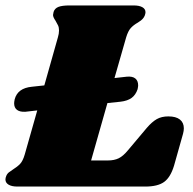

<svg xmlns="http://www.w3.org/2000/svg" viewBox="-49 -686 708 706"><path d="M627 -214Q627 -205 624 -194L591 -77Q578 -34 554.5 -17Q531 0 485 0H15Q-6 0 -17.5 -7Q-29 -14 -29 -26Q-29 -32 -26 -39Q-23 -47 -16 -52.5Q-9 -58 -1 -63Q15 -73 25 -83.5Q35 -94 42 -118L88 -280L44 -275Q24 -274 13.5 -282Q3 -290 3 -306Q3 -311 5 -321Q16 -362 68 -367L114 -372L164 -549Q168 -562 168 -574Q168 -585 164.5 -592.5Q161 -600 155 -610Q146 -623 146 -631Q146 -634 148 -642Q152 -655 165.5 -660.5Q179 -666 207 -666H442Q463 -666 474.5 -659.5Q486 -653 486 -641Q486 -636 483 -628Q480 -621 474.5 -615.5Q469 -610 464.5 -607.5Q460 -605 458 -603Q442 -594 432 -583Q422 -572 415 -549L372 -399L417 -404Q438 -406 448.5 -397.5Q459 -389 459 -372Q459 -368 457 -358Q450 -337 435 -326Q420 -315 394 -312L346 -307L286 -96H348Q371 -96 387.5 -104Q404 -112 422 -134L491 -216Q510 -238 527.5 -248Q545 -258 570 -258Q598 -258 612.5 -246.5Q627 -235 627 -214Z"/></svg>

Font: Shrikhand
Style: Regular
Weight: 400
Italic angle: -14°
Designer: Jonny Pinhorn
Foundry: Jonny Pinhorn
Version: Version 1.001;PS 1.001;hotconv 1.0.88;makeotf.lib2.5.647800